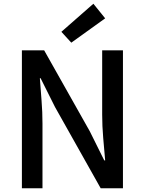

<svg xmlns="http://www.w3.org/2000/svg" viewBox="-20 -1006 774 1026"><path d="M97 0V-737H216L460 -304L537 -149H542Q537 -205 531.5 -269Q526 -333 526 -393V-737H637V0H518L274 -434L197 -588H193Q197 -531 202 -469Q207 -407 207 -346V0ZM361 -778 308 -836 479 -986 542 -908Z"/></svg>

Font: Noto Sans KR Medium
Style: Regular
Weight: 500
Designer: Ryoko NISHIZUKA  (kana, bopomofo & ideographs); Paul D. Hunt (Latin, Greek & Cyrillic); Sandoll Communications , Soo-you
Foundry: Adobe
Version: Version 2.004-H2;hotconv 1.0.118;makeotfexe 2.5.65603